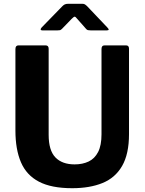

<svg xmlns="http://www.w3.org/2000/svg" viewBox="-20 -981 761 1011"><path d="M659.3 -274.9Q659.3 -170 623 -107.2Q586.8 -44.4 519.6 -17.2Q452.5 10 360.3 10Q250.6 10 185.1 -24.3Q119.5 -58.5 90.4 -126.4Q61.2 -194.3 61.2 -293.5V-722.4Q61.2 -742 77.1 -742H220.5Q236.2 -742 236.2 -724.2V-270.9Q236.2 -188.9 271.8 -152.1Q307.3 -115.4 373 -115.4Q414.9 -115.4 446.8 -130.6Q478.8 -145.8 496.7 -180.8Q514.5 -215.7 514.5 -273.9V-723Q514.5 -742 530.4 -742H644.2Q659.3 -742 659.3 -724.4V-274.9ZM433 -829.2 386.8 -881.5Q377.7 -893.2 373.2 -893.2Q368.7 -893.2 357.1 -881.5L306.5 -829.2Q300.1 -823.1 296.2 -822.1Q292.2 -821.1 283.7 -821.1H202.5Q194.6 -821.1 194.1 -825.5Q193.6 -829.9 199.8 -836.8L308 -947.9Q314.5 -954.7 321.3 -957.9Q328.2 -961.1 340.2 -961.1H413Q422.6 -961.1 427.9 -957.4Q433.2 -953.7 437.6 -949.6L544.8 -836.8Q560.4 -821.1 543.1 -821.1H456.5Q449 -821.1 443.3 -822.2Q437.7 -823.4 433 -829.2Z"/></svg>

Font: Libre Franklin Thin
Style: Regular
Weight: 100
Designer: Pablo Impallari, Rodrigo Fuenzalida, Nhung Nguyen
Foundry: Impallari Type
Version: Version 3.000